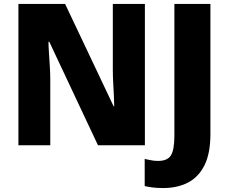

<svg xmlns="http://www.w3.org/2000/svg" viewBox="-20 -734 1155 970"><path d="M712 0H475L229 -523H225Q225 -504 227 -472Q229 -440 231.5 -402.5Q234 -365 234 -330V0H73V-714H309L554 -197H557Q557 -215 555.5 -246Q554 -277 552 -313.5Q550 -350 550 -383V-714H712ZM805 216Q773 216 750 213Q727 210 711 206V69Q726 72 742.5 75.5Q759 79 778 79Q826 79 843.5 51Q861 23 861 -49V-714H1043V-57Q1043 42 1012.5 102Q982 162 928.5 189Q875 216 805 216Z"/></svg>

Font: Noto Sans Disp ExtBd
Style: Regular
Weight: 800
Designer: Monotype Design Team
Foundry: Monotype Imaging Inc.
Version: Version 2.000;GOOG;noto-source:20170915:90ef993387c0; ttfaut